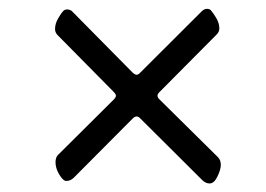

<svg xmlns="http://www.w3.org/2000/svg" viewBox="-20 -473 614 443"><path d="M463.6 -49.7Q454.4 -49.7 446.3 -57.8L303 -200.4Q295.1 -208.5 286.2 -199.6L150.5 -63.2Q146.5 -59.2 141.4 -57.1Q136.4 -55.1 131.7 -55.6Q125.3 -56.3 116.7 -70.4Q108.1 -84.4 108.1 -98.7Q108.1 -109.8 113.9 -115.6L242.2 -243.1Q247.6 -248.5 247.5 -252.2Q247.4 -255.8 242 -261.3L112.8 -392.1Q107 -397.9 107 -406.1Q107 -418.1 114 -430.3Q121 -442.5 126.2 -447.9Q130.2 -451.9 137 -451.1Q143.7 -450.3 147.7 -445.5L286.8 -304.7Q291.6 -300.7 295.1 -300.5Q298.5 -300.3 302.8 -304.6L445.2 -446.7Q451 -452.6 457.6 -452.6Q463.6 -452.6 466.6 -449.2Q472.5 -442.5 479.3 -430.8Q486.1 -419 486.1 -407.6Q486.1 -399.6 479.9 -393.4L347.3 -259.9Q339.5 -252.2 347.3 -244.3L482.9 -110.3Q489.5 -103.6 489.5 -92.5Q489.5 -82 481.8 -65.9Q474.1 -49.7 463.6 -49.7Z"/></svg>

Font: EB Garamond
Style: Italic
Weight: 400
Italic angle: -17.2°
Designer: Georg Duffner and Octavio Pardo
Foundry: Georg Duffner
Version: Version 1.001